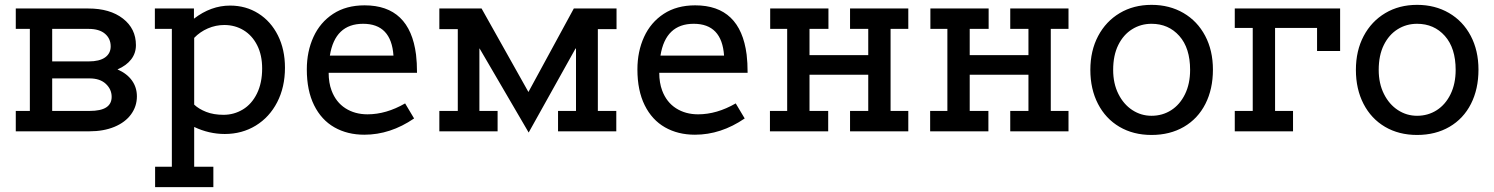

<svg xmlns="http://www.w3.org/2000/svg" viewBox="-20 -541 6156 791"><path d="M544 -144Q544 -103 520 -70Q496 -37 451.5 -18.5Q407 0 348 0H45V-84H103V-422H45V-506H344Q433 -506 486.5 -464.5Q540 -423 540 -355Q540 -322 520.5 -296.5Q501 -271 464 -255Q503 -238 523.5 -209.5Q544 -181 544 -144ZM195 -422V-288H345Q390 -288 413 -304.5Q436 -321 436 -350Q436 -382 412.5 -402Q389 -422 345 -422ZM440 -142Q440 -173 416 -195.5Q392 -218 349 -218H195V-84H349Q395 -84 417.5 -98.5Q440 -113 440 -142Z M1154 -262Q1154 -182 1122 -120Q1090 -58 1033.5 -23.5Q977 11 906 11Q841 11 780 -18V146H859V230H619V146H688V-422H618V-506H779V-464Q849 -518 928 -518Q993 -518 1044.5 -485.5Q1096 -453 1125 -395Q1154 -337 1154 -262ZM1060 -259Q1060 -314 1039.5 -354.5Q1019 -395 983.5 -416.5Q948 -438 904 -438Q869 -438 836.5 -424Q804 -410 780 -385V-110Q799 -92 829.5 -80Q860 -68 901 -68Q944 -68 980.5 -90Q1017 -112 1038.5 -155.5Q1060 -199 1060 -259Z M1649 -115 1686 -53Q1588 14 1481 14Q1411 14 1357.5 -16.5Q1304 -47 1274 -107.5Q1244 -168 1244 -255Q1244 -329 1271.5 -389Q1299 -449 1352.5 -484Q1406 -519 1482 -519Q1668 -519 1694 -316Q1698 -283 1698 -241H1334Q1334 -200 1346 -168Q1364 -120 1403 -95Q1442 -70 1494 -70Q1571 -70 1649 -115ZM1339 -312H1601Q1592 -443 1476 -443Q1360 -443 1339 -312Z M2520 -421H2443V-84H2519V0H2279V-84H2353V-341H2351L2158 5L1956 -341H1955V-84H2030V0H1790V-84H1866V-421H1790V-506H1964L2157 -162L2344 -506H2520Z M3011 -115 3048 -53Q2950 14 2843 14Q2773 14 2719.5 -16.5Q2666 -47 2636 -107.5Q2606 -168 2606 -255Q2606 -329 2633.5 -389Q2661 -449 2714.5 -484Q2768 -519 2844 -519Q3030 -519 3056 -316Q3060 -283 3060 -241H2696Q2696 -200 2708 -168Q2726 -120 2765 -95Q2804 -70 2856 -70Q2933 -70 3011 -115ZM2701 -312H2963Q2954 -443 2838 -443Q2722 -443 2701 -312Z M3722 -422H3649V-84H3722V0H3482V-84H3557V-233H3315V-84H3392V0H3152V-84H3223V-422H3153V-506H3393V-422H3315V-314H3557V-422H3482V-506H3722Z M4382 -422H4309V-84H4382V0H4142V-84H4217V-233H3975V-84H4052V0H3812V-84H3883V-422H3813V-506H4053V-422H3975V-314H4217V-422H4142V-506H4382Z M4472 -253Q4472 -332 4504 -392.5Q4536 -453 4593 -487Q4650 -521 4724 -521Q4798 -521 4855.5 -487.5Q4913 -454 4945 -393.5Q4977 -333 4977 -254Q4977 -174 4946 -113Q4915 -52 4857.5 -18.5Q4800 15 4724 15Q4649 15 4592 -18.5Q4535 -52 4503.5 -113Q4472 -174 4472 -253ZM4883 -253Q4883 -343 4838.5 -393Q4794 -443 4724 -443Q4680 -443 4644 -420.5Q4608 -398 4587 -355.5Q4566 -313 4566 -253Q4566 -197 4587.5 -154Q4609 -111 4645 -87.5Q4681 -64 4724 -64Q4769 -64 4805 -87Q4841 -110 4862 -153Q4883 -196 4883 -253Z M5501 -506V-331H5406V-426H5233V-84H5307V0H5067V-84H5141V-426H5067V-506Z M5566 -253Q5566 -332 5598 -392.5Q5630 -453 5687 -487Q5744 -521 5818 -521Q5892 -521 5949.5 -487.5Q6007 -454 6039 -393.5Q6071 -333 6071 -254Q6071 -174 6040 -113Q6009 -52 5951.5 -18.5Q5894 15 5818 15Q5743 15 5686 -18.5Q5629 -52 5597.5 -113Q5566 -174 5566 -253ZM5977 -253Q5977 -343 5932.5 -393Q5888 -443 5818 -443Q5774 -443 5738 -420.5Q5702 -398 5681 -355.5Q5660 -313 5660 -253Q5660 -197 5681.5 -154Q5703 -111 5739 -87.5Q5775 -64 5818 -64Q5863 -64 5899 -87Q5935 -110 5956 -153Q5977 -196 5977 -253Z"/></svg>

Font: Arvo
Style: Regular
Weight: 400
Designer: Anton Koovit (Cyrillic Expansion: Cyreal)
Foundry: Anton Koovit, Yassin Baggar
Version: Version 3.000